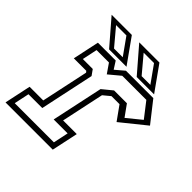

<svg xmlns="http://www.w3.org/2000/svg" viewBox="-186 -826 964 964"><g transform="rotate(45 296.0 -344.0)"><path d="M-2.5 0 27.5 -141H124.5L178 -391.5L172 -399H83.5L113.5 -540H240L265.5 -500L312.5 -540H507L593 -430.5L461.5 -324.5L408.5 -398.5H351.5L314.5 -368L266 -140.5H363L333 0ZM33 -30H311L328 -110.5H229L287.5 -384.5L340.5 -428H431.5L475 -367.5L550.5 -429L488.5 -509H317.5L257.5 -459L223 -509H135L118 -428.5H188.5L209.5 -399L148 -110.5H50ZM496.5 -556H373L259 -688H402.5ZM449.5 -576.5 385 -667H311.5L387.5 -576.5ZM300.5 -556H177L63 -688H206.5ZM253.5 -576.5 189 -667H115.5L191.5 -576.5Z"/></g></svg>

Font: Tourney Thin Light
Style: Italic
Weight: 300
Italic angle: -12°
Version: Version 1.015